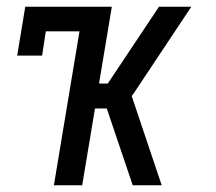

<svg xmlns="http://www.w3.org/2000/svg" viewBox="-20 -550 640 570"><path d="M140 0 216 -457H116L105 -385H31L55 -530H312L274 -302H300L452 -530H548L379 -276L371 -265L460 0H374L297 -228H262L224 0Z"/></svg>

Font: Iosevka Curly Slab Extended
Style: Italic
Weight: 400
Width: 7
Italic angle: -9°
Monospace: yes
Designer: Belleve Invis
Foundry: Belleve Invis
Version: Version 11.1.0; ttfautohint (v1.8.3)